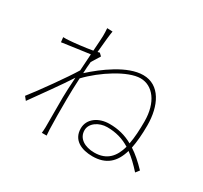

<svg xmlns="http://www.w3.org/2000/svg" viewBox="-161 -1001 1322 1250"><g transform="rotate(30 500.0 -375.5)"><path d="M515 -128C515 -181 573 -219 634 -219C700 -219 754 -203 806 -171C783 -88 737 -33 642 -33C573 -33 515 -65 515 -128ZM313 -718C313 -707 310 -663 306 -605C250 -595 170 -586 136 -584C123 -583 108 -582 92 -583L96 -547C166 -558 264 -570 304 -576C302 -537 299 -493 296 -451C253 -379 124 -198 68 -128L89 -102C155 -195 242 -314 293 -394C289 -329 286 -271 286 -242V-18C286 -2 284 19 283 26H319C318 11 317 -2 316 -19C313 -104 314 -141 314 -242C314 -289 316 -345 319 -404C412 -502 569 -603 663 -603C755 -603 825 -516 825 -372C825 -310 822 -251 812 -200C757 -231 701 -245 637 -245C554 -245 488 -198 488 -126C488 -37 564 -6 644 -6C745 -6 803 -57 831 -154C867 -128 901 -95 938 -54L959 -81C917 -125 878 -159 839 -184C849 -233 854 -291 854 -359C854 -506 794 -630 668 -630C550 -630 408 -523 322 -445C323 -474 325 -503 328 -532C341 -554 356 -578 368 -597L349 -615C345 -614 339 -612 334 -611C341 -691 348 -755 352 -775L311 -777C313 -758 313 -735 313 -718Z"/></g></svg>

Font: Source Han Sans JP ExtraLight
Style: Regular
Weight: 250
Designer: Ryoko NISHIZUKA 西塚涼子 (kana, bopomofo & ideographs); Paul D. Hunt (Latin, Greek & Cyrillic); Sandoll Communications 산돌커뮤니
Foundry: Adobe
Version: Version 2.001;hotconv 1.0.107;makeotfexe 2.5.65593